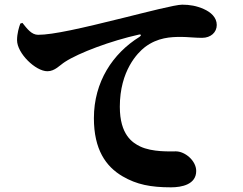

<svg xmlns="http://www.w3.org/2000/svg" viewBox="-20 -768 1040 822"><path d="M67 -667C61 -651 53 -624 53 -596C53 -540 132 -463 183 -463C215 -463 236 -489 258 -503C318 -542 454 -593 575 -620C585 -622 586 -616 577 -610C463 -539 382 -418 382 -262C382 -128 433 -55 505 -13C565 22 625 34 712 34C758 34 820 22 820 -36C820 -80 772 -120 733 -120C710 -120 632 -116 580 -141C547 -157 493 -191 493 -311C493 -465 569 -542 600 -566C655 -608 712 -610 756 -610C780 -610 815 -606 845 -606C883 -606 908 -630 908 -661C908 -694 882 -716 853 -729C822 -743 792 -748 760 -748C730 -748 611 -717 510 -692C329 -647 207 -619 143 -619C115 -619 96 -645 76 -670Z"/></svg>

Font: Noto Serif CJK JP Black
Style: Regular
Weight: 900
Designer: Ryoko NISHIZUKA 西塚涼子 (kana & ideographs); Frank Grießhammer (Latin, Greek & Cyrillic); Wenlong ZHANG 张文龙 (bopomofo); San
Foundry: Adobe Systems Incorporated
Version: Version 1.001;PS 1.001;hotconv 16.6.54;makeotf.lib2.5.65590